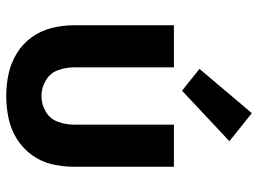

<svg xmlns="http://www.w3.org/2000/svg" viewBox="-126 -694 828 616"><g transform="rotate(90 288.0 -386.0)"><path d="M288 8Q324 8 359.5 0.5Q395 -7 425.5 -26Q456 -45 477.5 -74.5Q499 -104 507 -139Q515 -174 515 -210V-530H380V-210Q380 -184 371 -158.5Q362 -133 338.5 -119Q315 -105 288 -105Q262 -105 238 -119Q214 -133 205 -158.5Q196 -184 196 -210V-530H61V-210Q61 -174 69.5 -139Q78 -104 99 -74.5Q120 -45 151 -26Q182 -7 217 0.5Q252 8 288 8ZM271 -556 433 -708 343 -780 201 -612Z"/></g></svg>

Font: Iosevka Sparkle Extrabold
Style: Regular
Weight: 800
Designer: Belleve Invis
Foundry: Belleve Invis
Version: Version 4.5.0; ttfautohint (v1.8.3)